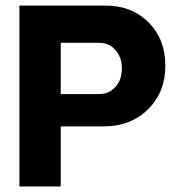

<svg xmlns="http://www.w3.org/2000/svg" viewBox="-20 -670 628 690"><path d="M49.8 0V-649.9H359.9Q453.6 -649.9 513.9 -589.6Q574.2 -529.3 574.2 -434.1Q574.2 -338.4 512 -277.1Q449.7 -215.8 352.1 -215.8H198.2V0ZM198.2 -332H335.9Q372.1 -332 395 -357.7Q418 -383.3 418 -423.8Q418 -464.4 395 -490.2Q372.1 -516.1 335.9 -516.1H198.2Z"/></svg>

Font: Apfel Grotezk
Style: Bold
Weight: 700
Designer: Luigi Gorlero
Foundry: Collletttivo
Version: Version 2.000;FEAKit 1.0